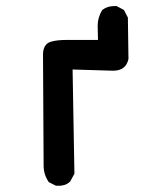

<svg xmlns="http://www.w3.org/2000/svg" viewBox="-20 -591 540 621"><path d="M296.9 -461.9 295.9 -507.8Q295.9 -534.2 310.5 -558.6Q327.1 -571.3 348.6 -571.3Q351.6 -571.3 357.4 -571.3L380.9 -558.6L393.6 -534.2L395.5 -400.4Q387.7 -362.3 345.7 -362.3L214.8 -366.2L220.7 -29.3L207 -3.9Q197.3 4.9 188 7.3Q178.7 9.8 172.9 9.8Q167 9.8 161.1 9.8L137.7 -2Q121.1 -26.4 121.1 -54.7L119.1 -414.1Q119.1 -448.2 144.5 -456.1Q164.1 -461.9 197.3 -461.9Z"/></svg>

Font: JasonHandwriting2
Style: SemiBold
Weight: 600
Version: Version 1.04.7